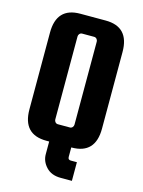

<svg xmlns="http://www.w3.org/2000/svg" viewBox="-124 -729 723 974"><g transform="rotate(15 237.5 -242.0)"><path d="M307 -657Q431 -657 431 -525V-122Q431 10 307 10H305V60Q305 75 320 75H352V173H293Q244 173 216.5 143.5Q189 114 189 77V10H174Q50 10 50 -122V-525Q50 -657 174 -657ZM190 -542V-106Q190 -98 195.5 -92Q201 -86 209 -86H272Q280 -86 285.5 -92Q291 -98 291 -106V-542Q291 -550 285.5 -556Q280 -562 272 -562H209Q201 -562 195.5 -556Q190 -550 190 -542Z"/></g></svg>

Font: Squada One
Style: Regular
Weight: 400
Designer: Joe Prince
Foundry: Joe Prince
Version: Version 1.001